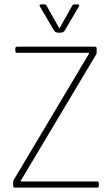

<svg xmlns="http://www.w3.org/2000/svg" viewBox="-20 -856 511 876"><path d="M246 -707Q233 -707 227 -716L163 -825Q156 -836 167 -836H181Q190 -836 192 -831L251 -726L310 -831Q312 -836 321 -836H335Q346 -836 339 -825L275 -716Q269 -707 256 -707ZM40 -8V-25Q40 -31 42 -34L386 -611V-615H59Q50 -615 50 -623V-635Q50 -643 59 -643H412Q421 -643 421 -635V-616Q421 -611 419 -608L75 -32V-28H422Q431 -28 431 -20V-8Q431 0 422 0H49Q40 0 40 -8Z"/></svg>

Font: Rajdhani Light
Style: Regular
Weight: 300
Designer: Satya Rajpurohit, Jyotish Sonowal
Foundry: Indian Type Foundry
Version: Version 1.201;PS 1.0;hotconv 1.0.78;makeotf.lib2.5.61930; tt